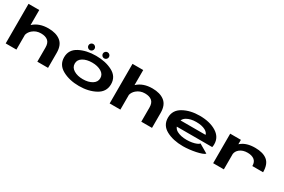

<svg xmlns="http://www.w3.org/2000/svg" viewBox="117 -2038 4880 3298"><g transform="rotate(30 2557.5 -389.0)"><path d="M77 0V-785H289.5V-486Q291 -487 292 -488.5Q403 -591.5 587 -591.5Q738.5 -591.5 827.8 -522Q917 -452.5 917 -297V0H704.5V-280.5Q704.5 -372 656 -412.5Q607.5 -453 518 -453Q422 -453 353 -393Q304 -350.5 289.5 -293.5V0Z M1530.5 5Q1341 5 1202.8 -70.5Q1064.5 -146 1064.5 -296.5Q1064.5 -447.5 1202.8 -520Q1341 -592.5 1530.5 -592.5Q1720 -592.5 1857.8 -520Q1995.5 -447.5 1995.5 -296.5Q1995.5 -146 1857.8 -70.5Q1720 5 1530.5 5ZM1530.5 -129.5Q1638 -129.5 1710.8 -173.5Q1783.5 -217.5 1783.5 -295Q1783.5 -372 1710.8 -415Q1638 -458 1530.5 -458Q1423 -458 1350 -415Q1277 -372 1277 -295Q1277 -217.5 1350 -173.5Q1423 -129.5 1530.5 -129.5ZM1385 -622.5Q1360 -622.5 1342.2 -640.2Q1324.5 -658 1324.5 -683Q1324.5 -708 1342.2 -726Q1360 -744 1385 -744Q1410 -744 1428 -726Q1446 -708 1446 -683Q1446 -658 1428 -640.2Q1410 -622.5 1385 -622.5ZM1670 -622.5Q1645 -622.5 1627.2 -640.2Q1609.5 -658 1609.5 -683Q1609.5 -708 1627.2 -726Q1645 -744 1670 -744Q1695 -744 1713 -726Q1731 -708 1731 -683Q1731 -658 1713 -640.2Q1695 -622.5 1670 -622.5Z M2139 0V-785H2351.5V-486Q2353 -487 2354 -488.5Q2465 -591.5 2649 -591.5Q2800.5 -591.5 2889.8 -522Q2979 -452.5 2979 -297V0H2766.5V-280.5Q2766.5 -372 2718 -412.5Q2669.5 -453 2580 -453Q2484 -453 2415 -393Q2366 -350.5 2351.5 -293.5V0Z M3595.5 7.5Q3398.5 7.5 3263.2 -65.8Q3128 -139 3128 -290Q3128 -439.5 3264 -515.5Q3400 -591.5 3588 -591.5Q3786 -591.5 3916 -512.5Q4046 -433.5 4046 -291.5Q4046 -255 4039.5 -231.5H3337Q3354.5 -185.5 3403 -159.5Q3478.5 -118.5 3596.5 -118.5Q3650.5 -118.5 3701.2 -127.8Q3752 -137 3788 -152.5Q3824 -168 3834.5 -185.5L4009 -83.5Q3993.5 -65 3949 -48.8Q3904.5 -32.5 3843.5 -19.8Q3782.5 -7 3717.2 0.2Q3652 7.5 3595.5 7.5ZM3339.5 -356H3836Q3826.5 -400.5 3769.5 -431.5Q3700.5 -468.5 3589 -468.5Q3478 -468.5 3402.5 -425Q3357.5 -399 3339.5 -356Z M4799.5 -294Q4799.5 -377 4749.2 -414.5Q4699 -452 4617 -452Q4521 -452 4462 -403.5Q4412 -362.5 4404 -305.5V0H4192V-585.5H4404V-498Q4411 -504.5 4418.5 -510.5Q4516 -590.5 4686.5 -590.5Q4845.5 -590.5 4929 -522Q5012.5 -453.5 5012.5 -294Z"/></g></svg>

Font: Anybody UltraExpanded Regular
Style: Bold
Weight: 700
Width: 9
Designer: Tyler Finck
Foundry: Etcetera Type Company
Version: Version 1.010; ttfautohint (v1.8.3) -l 8 -r 50 -G 200 -x 14 